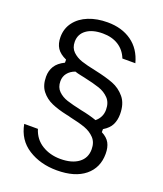

<svg xmlns="http://www.w3.org/2000/svg" viewBox="-177 -888 1053 1239"><g transform="rotate(20 349.0 -268.0)"><path d="M63 27H157Q177 92 232 126Q287 160 359 160Q437 160 482.5 126.5Q528 93 528 33Q528 -15 501 -43.5Q474 -72 434 -86.5Q394 -101 328 -115Q316 -119 299 -122Q238 -135 193.5 -154.5Q149 -174 120 -211Q91 -248 91 -308Q91 -349 110.5 -380.5Q130 -412 175 -434V-455Q130 -475 110.5 -505Q91 -535 91 -580Q91 -639 124.5 -683Q158 -727 215.5 -750Q273 -773 346 -773Q444 -773 511.5 -725Q579 -677 603 -586H514Q493 -639 448.5 -667Q404 -695 341 -695Q270 -695 229 -665Q188 -635 188 -583Q188 -541 214 -516Q240 -491 277.5 -478.5Q315 -466 379 -453Q454 -437 503.5 -418Q553 -399 588 -357Q623 -315 623 -243Q623 -202 607.5 -170.5Q592 -139 552 -115V-94Q591 -74 607 -44.5Q623 -15 623 29Q623 125 554.5 181Q486 237 362 237Q249 237 165.5 184Q82 131 63 27ZM528 -239Q528 -288 500.5 -316.5Q473 -345 433 -358.5Q393 -372 324 -387L300 -392Q275 -397 258 -403Q225 -391 206.5 -367.5Q188 -344 188 -312Q188 -270 213.5 -245Q239 -220 276 -208Q313 -196 377 -182Q439 -170 487 -153Q528 -187 528 -239Z"/></g></svg>

Font: Open Sauce Sans
Style: Regular
Weight: 400
Designer: Alfredo Marco Pradil
Foundry: Creative Sauce Fz LLC
Version: Version 1.477